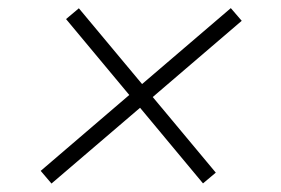

<svg xmlns="http://www.w3.org/2000/svg" viewBox="-20 -517 684 468"><path d="M474.8 -70 321.4 -254.3 105.5 -69.6 79.2 -100.5 295.1 -285.5 141 -470.5 172.2 -496.8 326.3 -312.1 542.6 -497.2 569.2 -466.3 352.3 -280.5 506 -96.2Z"/></svg>

Font: Inter Extra Light  BETA
Style: Italic
Weight: 200
Italic angle: 9.39999°
Designer: Rasmus Andersson
Foundry: rsms
Version: Version 3.011;git-f93a4a705